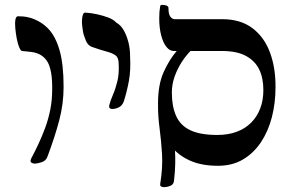

<svg xmlns="http://www.w3.org/2000/svg" viewBox="-20 -671 1198 791"><path d="M122 3Q116 3 109.5 -1Q103 -5 108 -17Q123 -45 138 -77Q153 -109 166 -144Q179 -179 187 -218.5Q195 -258 195 -303Q196 -382 175.5 -416.5Q155 -451 109 -457Q100 -458 90.5 -459Q81 -460 70 -461Q65 -462 59 -476.5Q53 -491 49 -512Q45 -533 43 -554.5Q41 -576 43.5 -590Q46 -604 54 -604Q65 -604 77 -603Q89 -602 107 -597Q150 -583 179.5 -552Q209 -521 225.5 -463.5Q242 -406 242 -313Q242 -243 224 -175Q206 -107 176 -27Q170 -9 152.5 -3Q135 3 122 3Z M443 -222Q437 -222 433 -224.5Q429 -227 430 -237Q435 -257 445.5 -281Q456 -305 463.5 -336Q471 -367 469 -407Q469 -433 456.5 -442.5Q444 -452 419.5 -458.5Q395 -465 358 -478Q348 -482 341 -491Q334 -500 327 -522Q324 -529 322 -540.5Q320 -552 318.5 -565.5Q317 -579 318 -591.5Q319 -604 322 -611.5Q325 -619 331 -619Q353 -618 378.5 -612.5Q404 -607 425.5 -599Q447 -591 459 -578Q477 -568 489 -547.5Q501 -527 508.5 -499Q516 -471 516 -437Q519 -381 511 -337.5Q503 -294 490 -253Q483 -235 469 -228.5Q455 -222 443 -222Z M680 -259Q681 -230 688.5 -177Q696 -124 700.5 -59.5Q705 5 697 72Q696 89 682 94.5Q668 100 655 100Q648 100 643.5 97Q639 94 640 87Q651 19 647.5 -37Q644 -93 637.5 -142Q631 -191 631 -236ZM878 12Q810 12 762.5 -9.5Q715 -31 686 -67Q657 -103 644 -149Q631 -195 631 -245Q631 -322 654 -373.5Q677 -425 708 -461H696Q679 -461 665.5 -478Q652 -495 644 -525.5Q636 -556 636 -595Q636 -612 637 -623Q638 -634 640 -646Q641 -651 649.5 -651Q658 -651 666 -648Q674 -645 674 -638Q674 -614 681 -603.5Q688 -593 699 -592Q748 -592 798.5 -592Q849 -592 895 -592Q971 -592 1020 -555Q1069 -518 1092.5 -454Q1116 -390 1115 -310Q1115 -246 1100 -188Q1085 -130 1055 -85Q1025 -40 981 -14Q937 12 878 12ZM875 -115Q920 -115 955 -128Q990 -141 1014.5 -165.5Q1039 -190 1052 -224Q1065 -258 1065 -300Q1065 -349 1048 -384.5Q1031 -420 993.5 -440.5Q956 -461 893 -461H765Q746 -442 728.5 -415Q711 -388 699.5 -356Q688 -324 688 -289Q688 -233 705.5 -193.5Q723 -154 764 -134.5Q805 -115 875 -115Z"/></svg>

Font: Noto Rashi Hebrew Medium
Style: Regular
Weight: 500
Version: Version 1.006